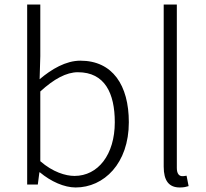

<svg xmlns="http://www.w3.org/2000/svg" viewBox="-20 -815 910 848"><path d="M314 13C439 13 549 -93 549 -275C549 -439 477 -547 335 -547C271 -547 208 -510 155 -465L158 -567V-795H100V0H147L154 -54H156C205 -13 264 13 314 13ZM309 -38C270 -38 213 -55 158 -103V-411C218 -466 273 -496 324 -496C443 -496 487 -403 487 -275C487 -132 413 -38 309 -38Z M774 13C793 13 803 10 813 7L804 -39C793 -37 789 -37 785 -37C771 -37 761 -48 761 -73V-795H703V-79C703 -17 726 13 774 13Z"/></svg>

Font: Noto Sans JP Light
Style: Regular
Weight: 300
Designer: Ryoko NISHIZUKA (kana & ideographs); Paul D. Hunt (Latin, Greek & Cyrillic); Wenlong ZHANG (bopomofo); Sandoll Communica
Foundry: Adobe Systems Incorporated
Version: Version 1.004;PS 1.004;hotconv 1.0.82;makeotf.lib2.5.63406